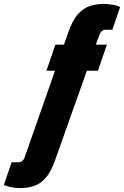

<svg xmlns="http://www.w3.org/2000/svg" viewBox="-107 -757 638 988"><path d="M-4 211Q-15 211 -31.5 209Q-48 207 -63.5 203Q-79 199 -87 194L-47 78H-12Q-1 78 7.5 71Q16 64 19 55L176 -393H132L178 -527H222L244 -589Q266 -653 294.5 -684.5Q323 -716 357 -726.5Q391 -737 428 -737Q439 -737 455.5 -735Q472 -733 488 -729.5Q504 -726 511 -720L471 -604H436Q425 -604 417 -597Q409 -590 406 -581L386 -527H443L397 -393H340L178 63Q156 127 128 158.5Q100 190 66.5 200.5Q33 211 -4 211Z"/></svg>

Font: Archivo ExtraCondensed Black
Style: Italic
Weight: 900
Width: 2
Italic angle: -10°
Designer: Hector Gatti
Foundry: Omnibus-Type
Version: Version 2.001